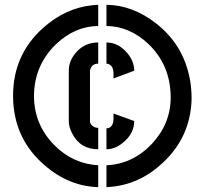

<svg xmlns="http://www.w3.org/2000/svg" viewBox="-20 -729 845 797"><path d="M34.2 -331.1Q34.2 -502 159.2 -613.3Q251 -695.3 361.3 -707Q375 -709 387.7 -709V-621.1Q292 -620.1 213.9 -546.9Q122.1 -459 121.1 -331.1Q121.1 -211.9 206.1 -126Q283.2 -48.8 387.7 -43V47.9Q263.7 43.9 163.1 -44.9Q45.9 -146.5 35.2 -301.8Q34.2 -316.4 34.2 -331.1ZM265.6 -225.6V-436.5Q265.6 -478.5 298.8 -514.6Q334 -552.7 387.7 -552.7V-464.8Q361.3 -464.8 354.5 -439.5Q353.5 -437.5 353.5 -436.5V-225.6Q353.5 -212.9 367.2 -204.1Q376 -198.2 387.7 -198.2V-109.4Q311.5 -109.4 278.3 -177.7Q265.6 -203.1 265.6 -225.6ZM421.9 47.9V-43Q531.2 -47.9 610.4 -131.8Q688.5 -215.8 688.5 -324.2Q688.5 -458 595.7 -546.9Q517.6 -620.1 421.9 -621.1V-709Q530.3 -708 627.9 -631.8Q752.9 -534.2 772.5 -372.1Q775.4 -345.7 775.4 -319.3Q771.5 -161.1 656.2 -53.7Q558.6 38.1 434.6 46.9Q427.7 47.9 421.9 47.9ZM421.9 -109.4V-196.3Q443.4 -196.3 450.2 -222.7Q451.2 -229.5 451.2 -236.3V-257.8L537.1 -226.6Q537.1 -173.8 489.3 -135.7Q457 -109.4 421.9 -109.4ZM421.9 -464.8V-552.7Q472.7 -552.7 510.7 -505.9Q537.1 -472.7 537.1 -435.5L451.2 -403.3V-421.9Q451.2 -458 427.7 -463.9Q423.8 -464.8 421.9 -464.8Z"/></svg>

Font: Post No Bills Colombo
Style: ExtraBold
Weight: 900
Designer: Kosala Senevirathne, Siva Puranthara, Lasantha Premarathna, Tharique Azeez
Foundry: Mooniak
Version: Version 1.220 ; ttfautohint (v1.5)